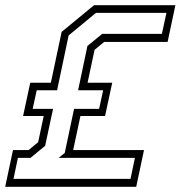

<svg xmlns="http://www.w3.org/2000/svg" viewBox="-57 -720 696 740"><path d="M-37 0 -7 -141.5H53L90 -172L111.5 -273H32L59.5 -401H139L180.5 -597L305.5 -700H619L589 -558.5H344.5L307.5 -528L280.5 -401H375.5L348 -273H253L225 -141.5H498L468 0ZM-5 -30.5H446L463 -111.5H169L192.5 -130.5L228.5 -300.5H325L340.5 -372H244L280 -543L337 -589.5H567L584.5 -670.5H313L207.5 -583.5L163 -372H84.5L69 -300.5H147.5L117 -158L60.5 -111.5H12Z"/></svg>

Font: Tourney Thin Light
Style: Italic
Weight: 300
Italic angle: -12°
Version: Version 1.015